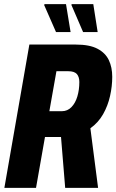

<svg xmlns="http://www.w3.org/2000/svg" viewBox="-20 -902 559 922"><path d="M1 0 121 -688H344Q410 -688 448 -668Q486 -648 502.5 -613.5Q519 -579 519 -533Q519 -488 508.5 -441Q498 -394 475 -353.5Q452 -313 414 -286L451 0H293L273 -244H196L153 0ZM217 -368H277Q304 -368 323 -387.5Q342 -407 351.5 -439Q361 -471 361 -508Q361 -533 349 -546.5Q337 -560 308 -560H251ZM249 -748 192 -878 194 -882H297L319 -748ZM379 -748 323 -878 324 -882H428L449 -748Z"/></svg>

Font: Archivo ExtraCondensed ExtraBold
Style: Italic
Weight: 800
Width: 2
Italic angle: -10°
Designer: Hector Gatti
Foundry: Omnibus-Type
Version: Version 2.001